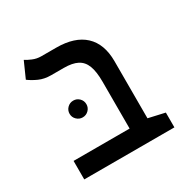

<svg xmlns="http://www.w3.org/2000/svg" viewBox="-141 -745 868 878"><g transform="rotate(-30 293.0 -306.0)"><path d="M536.1 -78.1V0H60.1V-97.7H449.7ZM450.2 -398.9V0H356V-345.7Q356 -398.4 344 -429.7Q332 -460.9 305.4 -474.6Q278.8 -488.3 234.4 -488.3H167.5Q131.8 -488.3 104.2 -500.7Q76.7 -513.2 56.6 -528.3L93.8 -611.8Q105 -604 126.5 -595Q147.9 -585.9 171.4 -585.9H250Q347.7 -585.9 398.9 -538.1Q450.2 -490.2 450.2 -398.9ZM196.3 -249Q178.2 -249 165 -262Q151.9 -274.9 151.9 -293Q151.9 -311.5 165 -324.5Q178.2 -337.4 196.3 -337.4Q214.8 -337.4 227.8 -324.5Q240.7 -311.5 240.7 -293Q240.7 -274.9 227.8 -262Q214.8 -249 196.3 -249Z"/></g></svg>

Font: Cascadia Mono
Style: Regular
Weight: 400
Monospace: yes
Designer: Aaron Bell
Foundry: Saja Typeworks
Version: Version 2404.023